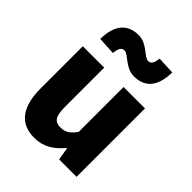

<svg xmlns="http://www.w3.org/2000/svg" viewBox="-237 -981 1129 1129"><g transform="rotate(45 327.0 -417.0)"><path d="M244 14C321 14 374 -22 421 -78H425L438 0H583V-569H405V-196C375 -154 350 -138 310 -138C265 -138 244 -161 244 -239V-569H66V-217C66 -75 119 14 244 14ZM403 -656C492 -656 545 -710 547 -832L437 -837C432 -794 420 -779 399 -779C365 -779 324 -848 253 -848C164 -848 110 -794 108 -672L219 -666C224 -710 235 -725 257 -725C290 -725 332 -656 403 -656Z"/></g></svg>

Font: Source Han Sans HK Heavy
Style: Regular
Weight: 900
Designer: Ryoko NISHIZUKA 西塚涼子 (kana, bopomofo & ideographs); Paul D. Hunt (Latin, Greek & Cyrillic); Sandoll Communications 산돌커뮤니
Foundry: Adobe
Version: Version 2.000;hotconv 1.0.107;makeotfexe 2.5.65593